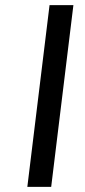

<svg xmlns="http://www.w3.org/2000/svg" viewBox="-20 -731 334 751"><path d="M86.9 0 173.8 -710.9H267.1L180.2 0Z"/></svg>

Font: Ride
Style: Italic
Weight: 400
Version: Version 3.000